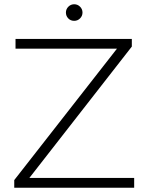

<svg xmlns="http://www.w3.org/2000/svg" viewBox="-20 -883 686 903"><path d="M611 -46V0H47V-36L530 -654H53V-700H600V-664L118 -46ZM290 -824Q290 -840 301.5 -851.5Q313 -863 329 -863Q345 -863 356.5 -851.5Q368 -840 368 -824Q368 -808 356.5 -796.5Q345 -785 329 -785Q312 -785 301 -796.5Q290 -808 290 -824Z"/></svg>

Font: Montserrat Atlas Light
Style: Regular
Weight: 300
Designer: Julieta Ulanovsky
Foundry: Julieta Ulanovsky
Version: Version 7.200